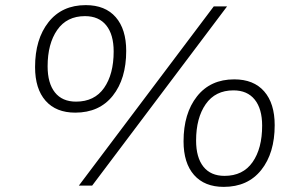

<svg xmlns="http://www.w3.org/2000/svg" viewBox="-20 -725 1175 750"><path d="M117 -463Q117 -572 169.5 -638.5Q222 -705 315 -705Q391 -705 432 -658Q473 -611 473 -526Q473 -417 420.5 -351Q368 -285 274 -285Q199 -285 158 -331.5Q117 -378 117 -463ZM424 -524Q424 -590 395 -626Q366 -662 312 -662Q241 -662 203.5 -608Q166 -554 166 -466Q166 -400 194.5 -364Q223 -328 277 -328Q349 -328 386.5 -381.5Q424 -435 424 -524ZM340 0H288L815 -700H867ZM697 -173Q697 -282 749.5 -348.5Q802 -415 895 -415Q971 -415 1012 -368Q1053 -321 1053 -236Q1053 -127 1000.5 -61Q948 5 854 5Q779 5 738 -41.5Q697 -88 697 -173ZM1004 -234Q1004 -300 975 -336Q946 -372 892 -372Q821 -372 783.5 -318Q746 -264 746 -176Q746 -110 774.5 -74Q803 -38 857 -38Q929 -38 966.5 -91.5Q1004 -145 1004 -234Z"/></svg>

Font: Gontserrat Light
Style: Italic
Weight: 300
Italic angle: -11.3°
Designer: Julieta Ulanovsky
Foundry: Julieta Ulanovsky
Version: Version 6.001